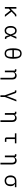

<svg xmlns="http://www.w3.org/2000/svg" viewBox="3980 -4810 1040 9040"><g transform="rotate(90 4500.0 -290.0)"><path d="M309 0V-541H389V-273H393L454 -336L631 -512Q647 -528 661.5 -534.5Q676 -541 697 -541H750V-471H689L528 -311L774 0H677L471 -260L389 -183V0Z M1202 -271Q1202 -356 1229 -420Q1256 -484 1305.5 -519Q1355 -554 1420 -554Q1507 -554 1560 -503Q1613 -452 1637 -346H1641L1682 -460L1716 -541H1804L1676 -273L1757 -70H1814V0H1766Q1727 0 1708 -18.5Q1689 -37 1674 -84L1639 -195H1635Q1611 -89 1559.5 -38Q1508 13 1420 13Q1355 13 1305.5 -22Q1256 -57 1229 -121.5Q1202 -186 1202 -271ZM1568 -184 1600 -271 1568 -358Q1542 -430 1508.5 -456.5Q1475 -483 1420 -483Q1384 -483 1353 -463Q1322 -443 1303.5 -403.5Q1285 -364 1285 -309V-233Q1285 -178 1303.5 -138.5Q1322 -99 1353 -78.5Q1384 -58 1420 -58Q1475 -58 1508 -84.5Q1541 -111 1568 -184Z M2254 -389Q2254 -537 2282.5 -625Q2311 -713 2365 -751.5Q2419 -790 2500 -790Q2581 -790 2635 -751.5Q2689 -713 2717.5 -625Q2746 -537 2746 -389Q2746 -241 2717.5 -152.5Q2689 -64 2635 -25.5Q2581 13 2500 13Q2419 13 2365 -25.5Q2311 -64 2282.5 -152.5Q2254 -241 2254 -389ZM2340 -424H2660V-487Q2660 -611 2619.5 -666Q2579 -721 2500 -721Q2421 -721 2380.5 -666Q2340 -611 2340 -487ZM2660 -290V-354H2340V-290Q2340 -166 2380.5 -111Q2421 -56 2500 -56Q2579 -56 2619.5 -111Q2660 -166 2660 -290Z M3643 -333Q3643 -406 3611.5 -443.5Q3580 -481 3518 -481Q3463 -481 3423.5 -453.5Q3384 -426 3384 -376V0H3304V-471H3240V-541H3297Q3338 -541 3361 -518Q3384 -495 3384 -454H3388Q3431 -553 3542 -553Q3626 -553 3674.5 -499Q3723 -445 3723 -348V210H3643Z M4466 210V0L4294 -471H4237V-541H4284Q4318 -541 4338.5 -527.5Q4359 -514 4371 -482L4449 -264L4504 -95H4509L4569 -264L4678 -541H4755L4546 0V210Z M5643 -333Q5643 -406 5611.5 -443.5Q5580 -481 5518 -481Q5463 -481 5423.5 -453.5Q5384 -426 5384 -376V0H5304V-471H5240V-541H5297Q5338 -541 5361 -518Q5384 -495 5384 -454H5388Q5431 -553 5542 -553Q5626 -553 5674.5 -499Q5723 -445 5723 -348V210H5643Z M6533 0Q6492 0 6470 -23.5Q6448 -47 6448 -86V-471H6259V-541H6728V-471H6528V-70H6660V0Z M7643 -333Q7643 -406 7611.5 -443.5Q7580 -481 7518 -481Q7463 -481 7423.5 -453.5Q7384 -426 7384 -376V0H7304V-471H7240V-541H7297Q7338 -541 7361 -518Q7384 -495 7384 -454H7388Q7431 -553 7542 -553Q7626 -553 7674.5 -499Q7723 -445 7723 -348V210H7643Z M8239 -265Q8239 -392 8308 -466.5Q8377 -541 8504 -541H8795V-471H8636V-465Q8693 -440 8719 -391.5Q8745 -343 8745 -265Q8745 -182 8713 -119Q8681 -56 8623.5 -21.5Q8566 13 8491 13Q8416 13 8359 -21.5Q8302 -56 8270.5 -119Q8239 -182 8239 -265ZM8659 -232V-296Q8659 -354 8639.5 -394.5Q8620 -435 8577 -471H8504Q8419 -471 8372 -426.5Q8325 -382 8325 -296V-232Q8325 -147 8370.5 -102.5Q8416 -58 8492 -58Q8568 -58 8613.5 -102.5Q8659 -147 8659 -232Z"/></g></svg>

Font: IBM Plex Sans JP
Style: Regular
Weight: 400
Designer: Mike Abbink; Paul van der Laan; Pieter van Rosmalen; Wujin Sim; Yejin Wi; Jinhee Kim; Boomi Park; Yona Kim; Kichan Ma
Foundry: Sandoll Inc.
Version: Version 1.000